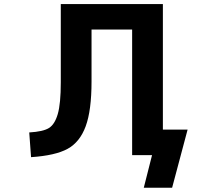

<svg xmlns="http://www.w3.org/2000/svg" viewBox="-20 -752 1040 933"><path d="M771.5 -122.1H891.6L816.4 160.2H678.7L718.8 2H701.2H622.1V-608.4H424.8V-355.5Q424.8 -215.8 396.5 -138.7Q368.2 -61.5 308.6 -28.8Q249 3.9 130.9 11.7L122.1 -108.4Q189.5 -112.3 217.8 -129.9Q246.1 -147.5 260.7 -197.8Q275.4 -248 275.4 -352.5V-732.4H771.5Z"/></svg>

Font: Gen Shin Gothic Monospace Bold
Style: Bold
Weight: 700
Designer: [Source Han Sans]
Ryoko NISHIZUKA  (kana & ideographs); Paul D. Hunt (Latin, Greek & Cyrillic); Wenlong ZHANG  (bopomofo
Version: Version 1.002.20150607